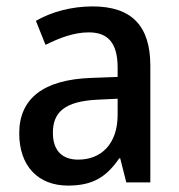

<svg xmlns="http://www.w3.org/2000/svg" viewBox="-20 -569 560 599"><path d="M269 -549C201 -549 139 -531 92 -504L122 -429C166 -451 211 -468 257 -468C315 -468 347 -437 347 -358V-329L266 -326C116 -321 40 -262 40 -153C40 -51 99 10 192 10C270 10 312 -17 352 -75H355L374 0H449V-364C449 -488 391 -549 269 -549ZM284 -258 347 -261V-211C347 -119 295 -71 224 -71C176 -71 145 -97 145 -155C145 -219 182 -253 284 -258Z"/></svg>

Font: Noto Sans Thai Looped SemiCondensed Medium
Style: Regular
Weight: 500
Width: 4
Designer: Sasikarn Vongin, Ben Mitchell
Foundry: The Fontpad Ltd
Version: Version 1.001